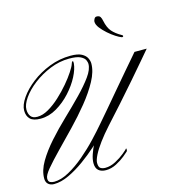

<svg xmlns="http://www.w3.org/2000/svg" viewBox="-105 -772 819 864"><g transform="rotate(-15 304.5 -339.5)"><path d="M42 0Q26 0 15.5 -9Q5 -18 5 -36Q5 -73 28.5 -113Q52 -153 89 -194.5Q126 -236 168 -276Q210 -316 247 -354Q284 -392 307.5 -424.5Q331 -457 331 -483Q331 -490 326.5 -500.5Q322 -511 305.5 -519.5Q289 -528 253 -528Q207 -528 163 -510Q119 -492 84 -465Q49 -438 28.5 -408.5Q8 -379 8 -356Q8 -337 17 -324.5Q26 -312 48 -312Q73 -312 100.5 -328Q128 -344 154.5 -368.5Q181 -393 203.5 -419.5Q226 -446 240.5 -468.5Q255 -491 258 -501Q261 -512 265 -512.5Q269 -513 268 -502Q266 -476 248.5 -442Q231 -408 201.5 -375.5Q172 -343 135.5 -321.5Q99 -300 60 -300Q26 -300 11.5 -314.5Q-3 -329 -3 -354Q-3 -380 19 -412Q41 -444 78.5 -473Q116 -502 163.5 -520.5Q211 -539 262 -539Q296 -539 313.5 -529.5Q331 -520 337.5 -506.5Q344 -493 344 -481Q344 -444 320.5 -400.5Q297 -357 260 -311.5Q223 -266 181 -222.5Q139 -179 102 -141Q65 -103 41.5 -75Q18 -47 18 -32Q18 -18 26.5 -14Q35 -10 45 -10Q77 -10 114.5 -30.5Q152 -51 189 -82.5Q226 -114 258 -148Q290 -182 312 -208Q331 -230 360.5 -264.5Q390 -299 421.5 -336.5Q453 -374 481.5 -407Q510 -440 527.5 -460.5Q545 -481 545 -481Q545 -481 559 -481Q573 -481 587.5 -481Q602 -481 602 -481Q590 -467 562.5 -434.5Q535 -402 498 -359.5Q461 -317 421.5 -272.5Q382 -228 347 -190Q319 -159 297.5 -130Q276 -101 264.5 -78Q253 -55 253 -42Q253 -22 262 -16.5Q271 -11 284 -11Q308 -11 332.5 -24Q357 -37 374.5 -51.5Q392 -66 394 -69Q397 -74 397.5 -67Q398 -60 395 -57Q391 -53 374 -39Q357 -25 333 -12.5Q309 0 284 0Q262 0 249.5 -11Q237 -22 237 -45Q237 -63 244.5 -85Q252 -107 262.5 -128Q273 -149 283 -164Q293 -179 297 -183Q306 -192 312 -192Q318 -192 316 -183Q315 -179 297.5 -159.5Q280 -140 250.5 -113.5Q221 -87 185 -61Q149 -35 112 -17.5Q75 0 42 0ZM506 -560Q497 -563 480.5 -573.5Q464 -584 447 -599Q430 -614 418 -629.5Q406 -645 406 -659Q406 -664 410 -671.5Q414 -679 421 -679Q434 -679 438.5 -671.5Q443 -664 445 -653Q452 -619 467.5 -601.5Q483 -584 508 -570Q516 -566 514 -562Q512 -558 506 -560Z"/></g></svg>

Font: Kapakana
Style: Regular
Weight: 400
Designer: Kousuke Nagai
Version: Version 1.002